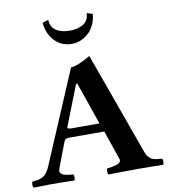

<svg xmlns="http://www.w3.org/2000/svg" viewBox="-95 -974 931 1056"><g transform="rotate(-10 370.0 -445.5)"><path d="M272.9 -283.2H424.8L342.8 -520H335.9L248 -295.9Q245.1 -288.6 250.7 -285.9Q256.3 -283.2 272.9 -283.2ZM217.8 -217.8 165 -79.1Q162.1 -71.8 161.6 -65.4Q161.1 -59.1 163.8 -54.7Q166.5 -50.3 169.4 -47.1Q172.4 -43.9 179.4 -41.5Q186.5 -39.1 190.9 -37.6Q195.3 -36.1 205.1 -34.9Q214.8 -33.7 219.2 -33.4Q223.6 -33.2 233.9 -32.2Q238.3 -27.8 238.3 -15.1Q238.3 -2.4 233.9 2Q159.7 0 101.1 0Q81.1 0 6.8 2Q2.4 -2.4 2.4 -15.1Q2.4 -27.8 6.8 -32.2Q26.4 -33.7 37.8 -35.9Q49.3 -38.1 63 -44.9Q76.7 -51.8 87.2 -65.7Q97.7 -79.6 106.9 -102.1L324.2 -613.8Q357.4 -613.8 434.1 -658.2L640.1 -85.9Q642.6 -78.6 646 -72.3Q649.4 -65.9 652.3 -61.3Q655.3 -56.6 660.4 -52.7Q665.5 -48.8 668.2 -46.1Q670.9 -43.5 677.5 -41.3Q684.1 -39.1 686.5 -38.1Q689 -37.1 697 -35.9Q705.1 -34.7 707.3 -34.4Q709.5 -34.2 718.8 -33.2Q728 -32.2 730 -32.2Q734.4 -27.8 734.4 -15.1Q734.4 -2.4 730 2Q655.8 0 596.2 0Q499 0 424.8 2Q420.4 -2.4 420.4 -15.1Q420.4 -27.8 424.8 -32.2Q439.5 -33.7 450.4 -35.6Q461.4 -37.6 475.8 -41.7Q490.2 -45.9 496.3 -53.7Q502.4 -61.5 499 -71.8L442.9 -234.9H252.9Q235.4 -234.9 228.5 -231.4Q221.7 -228 217.8 -217.8ZM212.9 -882.8 246.1 -893.1Q247.6 -853.5 276.4 -833.7Q305.2 -814 354 -814Q373.5 -814 390.4 -817.6Q407.2 -821.3 423.6 -829.3Q439.9 -837.4 450 -853.8Q460 -870.1 460.9 -893.1L493.2 -882.8Q490.2 -852.5 479.7 -827.9Q469.2 -803.2 454.6 -787.4Q439.9 -771.5 422.1 -760.5Q404.3 -749.5 387.2 -744.9Q370.1 -740.2 354 -740.2Q294.4 -740.2 256.3 -780.3Q218.3 -820.3 212.9 -882.8Z"/></g></svg>

Font: Common Serif
Style: Bold
Weight: 700
Designer: Philipp H. Poll, Khaled Hosny
Foundry: Stefan Peev, Context Ltd.
Version: Version 1.026